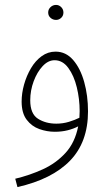

<svg xmlns="http://www.w3.org/2000/svg" viewBox="-20 -531 441 781"><path d="M51 230 42 196Q101 182 154.5 157.5Q208 133 246.5 91Q285 49 298 -17Q279 -7 255 -1Q231 5 203 5Q171 5 140 -6Q109 -17 88.5 -44Q68 -71 68 -118Q68 -152 78 -187.5Q88 -223 106 -253.5Q124 -284 149.5 -302.5Q175 -321 206 -321Q248 -321 277.5 -287Q307 -253 322.5 -197.5Q338 -142 338 -78Q338 47 265 122.5Q192 198 51 230ZM103 -123Q103 -68 134.5 -48Q166 -28 209 -28Q236 -28 260.5 -35.5Q285 -43 303 -52Q304 -65 304 -79Q304 -128 292.5 -175.5Q281 -223 258 -254.5Q235 -286 202 -286Q176 -286 153.5 -262Q131 -238 117 -200.5Q103 -163 103 -123ZM208 -450Q195 -450 185.5 -458.5Q176 -467 176 -480Q176 -493 185.5 -502Q195 -511 208 -511Q220 -511 229 -502Q238 -493 238 -480Q238 -467 229 -458.5Q220 -450 208 -450Z"/></svg>

Font: Noto Sans Arabic Cond ExtLt
Style: Regular
Weight: 200
Width: 3
Designer: Monotype Design Team, Nadine Chahine, Nizar Qandah and Khaled Hosny
Foundry: Monotype Imaging Inc.
Version: Version 2.012; ttfautohint (v1.8.4.7-5d5b)